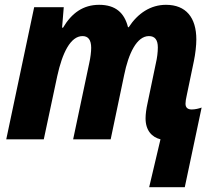

<svg xmlns="http://www.w3.org/2000/svg" viewBox="-20 -579 893 798"><path d="M647 0 600 199H748L818 -132C807 -128 791 -124 777 -124C761 -124 751 -131 751 -148C751 -157 753 -169 756 -182L786 -326C792 -355 796 -390 796 -415C796 -506 753 -559 670 -559C606 -559 553 -524 515 -466H512C497 -526 460 -559 392 -559C326 -559 278 -525 242 -464H238L245 -549H122L6 0H162L218 -263C239 -359 273 -429 323 -429C346 -429 359 -414 359 -380C359 -364 356 -339 351 -317L284 0H440L496 -267C514 -356 548 -429 599 -429C624 -429 636 -413 636 -382C636 -362 633 -338 628 -317L593 -149C588 -127 585 -104 585 -87C585 -37 611 -9 647 0Z"/></svg>

Font: Noto Sans SemiCondensed ExtraBold
Style: Italic
Weight: 800
Width: 4
Italic angle: -12°
Designer: Monotype Design Team
Foundry: Monotype Imaging Inc.
Version: Version 2.013